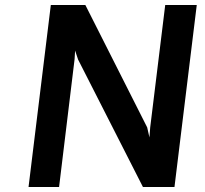

<svg xmlns="http://www.w3.org/2000/svg" viewBox="-20 -747 818 767"><path d="M94 0 183 -727H321L568 -238L577 -198L580 -238L640 -727H766L677 0H551L292 -509L280 -545L278 -511L216 0Z"/></svg>

Font: Expletus Sans
Style: Bold Italic
Weight: 700
Italic angle: -7°
Version: Version 7.500